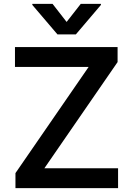

<svg xmlns="http://www.w3.org/2000/svg" viewBox="-20 -970 686 990"><path d="M59.7 0H588.8V-102.3H208.8L586.3 -649.9V-727.3H57.2V-625H437.1L59.7 -77.4ZM146.7 -944.6 276.3 -792.6H371.1L500.4 -944.6V-949.9H396.3L323.5 -856.9L251.1 -949.9H146.7Z"/></svg>

Font: Magic Ui Pro Semi Bold
Style: Regular
Weight: 600
Designer: Stefan Endress, Andreas Faust
Version: Version 1.000;FEAKit 1.0